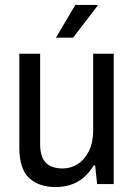

<svg xmlns="http://www.w3.org/2000/svg" viewBox="-20 -743 542 775"><path d="M204 12Q138 12 98 -24Q58 -60 58 -149V-526H142V-163Q142 -135 148 -116Q154 -97 165.5 -85.5Q177 -74 194.5 -68.5Q212 -63 233 -63Q266 -63 294 -81Q322 -99 339 -133.5Q356 -168 356 -216V-526H439V0H372L364 -75H358Q340 -45 316.5 -25.5Q293 -6 265 3Q237 12 204 12ZM206 -591 284 -723H374V-720L275 -591Z"/></svg>

Font: Archivo SemiCondensed
Style: Regular
Weight: 400
Width: 4
Designer: Hector Gatti
Foundry: Omnibus-Type
Version: Version 2.001